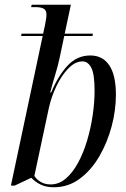

<svg xmlns="http://www.w3.org/2000/svg" viewBox="-20 -780 531 810"><path d="M207 10Q174 10 151 -1.5Q128 -13 112 -30L42 3H26L160 -628H69L71 -638H162L169 -670Q172 -686 174 -697.5Q176 -709 176 -718Q176 -737 164 -743.5Q152 -750 129 -750H111L114 -760H279L253 -638H372L370 -628H251L232 -538Q225 -504 213 -465Q201 -426 192 -390H196Q225 -460 265 -503Q305 -546 361 -546Q413 -546 441 -504.5Q469 -463 469 -380Q469 -315 451 -247Q433 -179 399 -120.5Q365 -62 316.5 -26Q268 10 207 10ZM194 -2Q229 -2 258 -27Q287 -52 309.5 -93.5Q332 -135 347.5 -187Q363 -239 371 -293.5Q379 -348 379 -397Q379 -468 365 -494.5Q351 -521 328 -521Q297 -521 268 -491Q239 -461 217.5 -415.5Q196 -370 186 -324L125 -38Q135 -22 152.5 -12Q170 -2 194 -2Z"/></svg>

Font: Noto Serif Display Condensed
Style: Italic
Weight: 400
Width: 3
Italic angle: -12°
Designer: Monotype Design Team
Foundry: Monotype Imaging Inc.
Version: Version 2.009